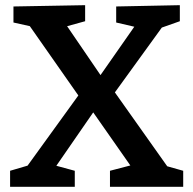

<svg xmlns="http://www.w3.org/2000/svg" viewBox="-20 -722 746 742"><path d="M640 -60 603 -86 688 -62V0H405V-62L493 -85L496 -65L326 -308L355 -309L183 -60L177 -87L269 -62V0H19V-62L104 -87L70 -59L295 -370L294 -337L84 -637L113 -617L32 -635V-697L309 -702V-640L226 -617L231 -633L384 -409L356 -414L509 -633L515 -615L429 -635V-697L675 -702V-640L590 -610L621 -637L411 -347L414 -379Z"/></svg>

Font: Bitter Thin SemiBold
Style: Regular
Weight: 600
Version: Version 2.002